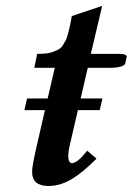

<svg xmlns="http://www.w3.org/2000/svg" viewBox="-20 -615 446 645"><path d="M324.2 -284.2 314.9 -245.1H241.7L213.9 -125Q207.5 -97.2 210 -82Q212.4 -66.9 221.2 -66.9Q240.2 -66.9 272.9 -108.9L304.2 -82Q256.8 -34.2 219 -12.2Q181.2 9.8 143.1 9.8Q128.4 9.8 117.7 6.3Q106.9 2.9 101.3 -2Q95.7 -6.8 92.5 -14.2Q89.4 -21.5 88.6 -26.9Q87.9 -32.2 87.9 -39.1Q87.9 -57.1 102.1 -119.1L130.9 -245.1H62L70.8 -284.2H140.1L164.1 -387.2H95.2L105 -434.1Q122.1 -434.1 135.5 -435.5Q148.9 -437 159.4 -441.2Q169.9 -445.3 177.5 -449.5Q185.1 -453.6 191.2 -463.1Q197.3 -472.7 200.9 -479.7Q204.6 -486.8 208.7 -502.2Q212.9 -517.6 215.1 -528.6Q217.3 -539.6 221.2 -561L323.2 -595.2L285.2 -434.1H377.9Q405.8 -434.1 405.8 -424.8L400.9 -402.8Q399.4 -395 384.8 -391.1Q370.1 -387.2 354 -387.2H274.9L251 -284.2Z"/></svg>

Font: Linux Libertine G
Style: Bold Italic
Weight: 700
Italic angle: -11.5°
Designer: Philipp H. Poll
Foundry: Philipp H. Poll
Version: Version 4.1.0